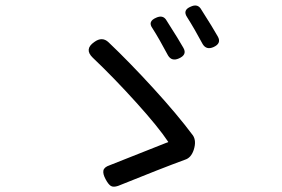

<svg xmlns="http://www.w3.org/2000/svg" viewBox="-20 -748 1040 709"><path d="M600.6 -543Q567.4 -605.5 543 -643.6Q524.4 -668.9 556.6 -682.6Q580.1 -693.4 592.8 -675.8Q644.5 -594.7 657.2 -571.3Q671.9 -545.9 640.6 -532.2Q614.3 -520.5 600.6 -543ZM728.5 -585Q698.2 -641.6 670.9 -684.6Q653.3 -710.9 684.6 -723.6Q708 -734.4 720.7 -716.8Q768.6 -641.6 784.2 -613.3Q798.8 -587.9 768.6 -574.2Q742.2 -562.5 728.5 -585ZM380.9 -591.8Q458 -518.6 546.4 -421.9Q634.8 -325.2 692.4 -248Q706.1 -227.5 695.3 -194.3Q685.5 -165 663.1 -158.2Q575.2 -126 416 -61.5Q398.4 -55.7 389.2 -61.5Q379.9 -67.4 370.1 -85.9Q359.4 -105.5 361.8 -118.2Q364.3 -130.9 384.8 -137.7Q511.7 -188.5 601.6 -223.6Q565.4 -278.3 483.4 -369.1Q401.4 -460 322.3 -535.2Q290 -566.4 328.1 -592.8Q357.4 -614.3 380.9 -591.8Z"/></svg>

Font: GenSenMaruGothic TW TTF Regular
Style: Regular
Weight: 400
Version: Version 1.301